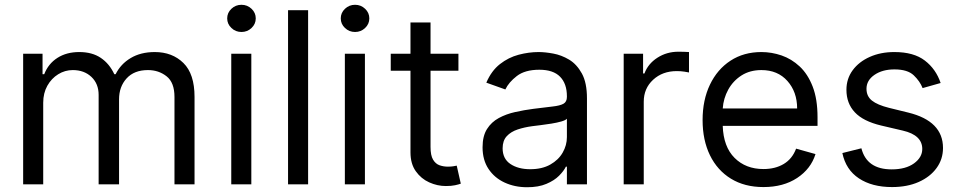

<svg xmlns="http://www.w3.org/2000/svg" viewBox="-20 -770 4009 802"><path d="M76.7 0V-545.5H157.7V-460.2H164.8Q181.8 -503.9 219.8 -528.2Q257.8 -552.6 311.1 -552.6Q365.1 -552.6 401.1 -528.2Q437.1 -503.9 457.4 -460.2H463.1Q484 -502.5 525.9 -527.5Q567.8 -552.6 626.4 -552.6Q699.6 -552.6 746.1 -506.9Q792.6 -461.3 792.6 -365.1V0H708.8V-365.1Q708.8 -425.4 675.8 -451.3Q642.8 -477.3 598 -477.3Q540.5 -477.3 508.9 -442.6Q477.3 -408 477.3 -355.1V0H392V-373.6Q392 -420.1 361.9 -448.7Q331.7 -477.3 284.1 -477.3Q251.4 -477.3 223.2 -459.9Q195 -442.5 177.7 -411.8Q160.5 -381 160.5 -340.9V0Z M946 0V-545.5H1029.8V0ZM988.6 -636.4Q964.1 -636.4 946.6 -653.1Q929 -669.7 929 -693.2Q929 -716.6 946.6 -733.3Q964.1 -750 988.6 -750Q1013.1 -750 1030.7 -733.3Q1048.3 -716.6 1048.3 -693.2Q1048.3 -669.7 1030.7 -653.1Q1013.1 -636.4 988.6 -636.4Z M1267 -727.3V0H1183.2V-727.3Z M1420.5 0V-545.5H1504.3V0ZM1463.1 -636.4Q1438.6 -636.4 1421 -653.1Q1403.4 -669.7 1403.4 -693.2Q1403.4 -716.6 1421 -733.3Q1438.6 -750 1463.1 -750Q1487.6 -750 1505.1 -733.3Q1522.7 -716.6 1522.7 -693.2Q1522.7 -669.7 1505.1 -653.1Q1487.6 -636.4 1463.1 -636.4Z M1894.9 -545.5V-474.4H1778.4V-156.2Q1778.4 -120.7 1788.9 -103.2Q1799.4 -85.6 1815.9 -79.7Q1832.4 -73.9 1850.9 -73.9Q1864.7 -73.9 1873.6 -75.5Q1882.5 -77.1 1887.8 -78.1L1904.8 -2.8Q1896.3 0.4 1881 3.7Q1865.8 7.1 1842.3 7.1Q1806.8 7.1 1772.9 -8.2Q1739 -23.4 1716.8 -54.7Q1694.6 -85.9 1694.6 -133.5V-474.4H1612.2V-545.5H1694.6V-676.1H1778.4V-545.5Z M2181.8 12.1Q2130 12.1 2087.7 -7.5Q2045.5 -27 2020.6 -64.3Q1995.7 -101.6 1995.7 -154.8Q1995.7 -201.7 2014.2 -231Q2032.7 -260.3 2063.6 -277Q2094.5 -293.7 2131.9 -302Q2169.4 -310.4 2207.4 -315.3Q2257.1 -321.7 2288.2 -325.1Q2319.2 -328.5 2333.6 -336.6Q2348 -344.8 2348 -365.1V-367.9Q2348 -420.5 2319.4 -449.6Q2290.8 -478.7 2233 -478.7Q2172.9 -478.7 2138.8 -452.4Q2104.8 -426.1 2090.9 -396.3L2011.4 -424.7Q2032.7 -474.4 2068.4 -502.3Q2104 -530.2 2146.5 -541.4Q2188.9 -552.6 2230.1 -552.6Q2256.4 -552.6 2290.7 -546.3Q2324.9 -540.1 2357.1 -521Q2389.2 -501.8 2410.5 -463.1Q2431.8 -424.4 2431.8 -359.4V0H2348V-73.9H2343.8Q2335.2 -56.1 2315.3 -36Q2295.5 -16 2262.4 -2Q2229.4 12.1 2181.8 12.1ZM2194.6 -63.2Q2244.3 -63.2 2278.6 -82.6Q2312.9 -101.9 2330.4 -132.6Q2348 -163.4 2348 -197.4V-274.1Q2342.7 -267.8 2324.8 -262.6Q2306.8 -257.5 2283.6 -253.7Q2260.3 -250 2238.5 -247.3Q2216.6 -244.7 2203.1 -242.9Q2170.5 -238.6 2142.2 -229.2Q2114 -219.8 2096.8 -201.2Q2079.5 -182.5 2079.5 -150.6Q2079.5 -106.9 2112 -85Q2144.5 -63.2 2194.6 -63.2Z M2585.2 0V-545.5H2666.2V-463.1H2671.9Q2686.8 -503.6 2725.9 -528.8Q2764.9 -554 2813.9 -554Q2823.2 -554 2837 -553.6Q2850.9 -553.3 2858 -552.6V-467.3Q2853.7 -468.4 2838.6 -470.7Q2823.5 -473 2806.8 -473Q2747.2 -473 2708.1 -436.8Q2669 -400.6 2669 -345.2V0Z M3169 11.4Q3090.2 11.4 3033.2 -23.6Q2976.2 -58.6 2945.5 -121.6Q2914.8 -184.7 2914.8 -268.5Q2914.8 -352.3 2945.5 -416.4Q2976.2 -480.5 3031.4 -516.5Q3086.6 -552.6 3160.5 -552.6Q3203.1 -552.6 3244.7 -538.4Q3286.2 -524.1 3320.3 -492.4Q3354.4 -460.6 3374.6 -408.4Q3394.9 -356.2 3394.9 -279.8V-244.3H2998.9Q3001.8 -157 3048.5 -110.4Q3095.2 -63.9 3169 -63.9Q3218.4 -63.9 3253.9 -85.2Q3289.4 -106.5 3305.4 -149.1L3386.4 -126.4Q3367.2 -64.6 3309.7 -26.6Q3252.1 11.4 3169 11.4ZM2998.9 -316.8H3309.7Q3309.7 -386 3269.2 -431.6Q3228.7 -477.3 3160.5 -477.3Q3112.6 -477.3 3077.4 -454.9Q3042.3 -432.5 3022 -395.8Q3001.8 -359 2998.9 -316.8Z M3909.1 -423.3 3833.8 -402Q3822.8 -430.4 3796.9 -455.3Q3771 -480.1 3715.9 -480.1Q3665.8 -480.1 3632.6 -457.2Q3599.4 -434.3 3599.4 -399.1Q3599.4 -367.9 3622.2 -349.8Q3644.9 -331.7 3693.2 -319.6L3774.1 -299.7Q3919 -264.2 3919 -152Q3919 -105.1 3892.2 -68.2Q3865.4 -31.2 3817.5 -9.9Q3769.5 11.4 3706 11.4Q3622.5 11.4 3567.8 -24.9Q3513.1 -61.1 3498.6 -130.7L3578.1 -150.6Q3600.5 -62.5 3704.5 -62.5Q3763.1 -62.5 3797.8 -87.5Q3832.4 -112.6 3832.4 -147.7Q3832.4 -205.6 3751.4 -224.4L3660.5 -245.7Q3585.6 -263.5 3550.6 -301Q3515.6 -338.4 3515.6 -394.9Q3515.6 -441.1 3541.7 -476.6Q3567.8 -512.1 3613.1 -532.3Q3658.4 -552.6 3715.9 -552.6Q3796.9 -552.6 3843.2 -517Q3889.6 -481.5 3909.1 -423.3Z"/></svg>

Font: Inter Alia
Style: Regular
Weight: 400
Designer: Rasmus Andersson (Latin, Greek, Cyrillic etc.) and Evan from Shavian.info (Shavian, old style figures)
Foundry: Shavian.info
Version: Version 0.001;git-37ab20767